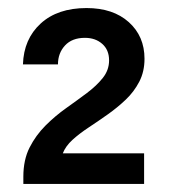

<svg xmlns="http://www.w3.org/2000/svg" viewBox="-20 -793 421 477"><path d="M38 -336V-354Q38 -396 53.5 -426.5Q69 -457 93 -481Q117 -505 144.5 -524.5Q172 -544 196 -562Q220 -580 235.5 -599.5Q251 -619 251 -643Q251 -669 234 -684Q217 -699 191 -699Q159 -699 141.5 -680Q124 -661 124 -633H37Q39 -696 81 -734.5Q123 -773 195 -773Q261 -773 300 -738Q339 -703 339 -647Q339 -615 326 -590Q313 -565 292.5 -545.5Q272 -526 248 -509Q224 -492 200.5 -476.5Q177 -461 160 -445.5Q143 -430 136 -412H338V-336Z"/></svg>

Font: Mona Sans ExtraLight SemiBold
Style: Regular
Weight: 600
Version: Version 2.000